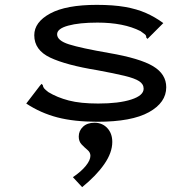

<svg xmlns="http://www.w3.org/2000/svg" viewBox="-20 -491 790 790"><path d="M381 10Q285 10 216 -8Q147 -26 88 -65L144 -138L151 -146L156 -141Q157 -133 161.5 -127.5Q166 -122 179 -112Q215 -90 263 -77.5Q311 -65 384 -65Q469 -65 520 -81.5Q571 -98 571 -126Q571 -145 552.5 -157Q534 -169 492.5 -179Q451 -189 381 -202Q252 -223 186.5 -254Q121 -285 121 -346Q121 -400 186.5 -435.5Q252 -471 378 -471Q446 -471 494.5 -462.5Q543 -454 580.5 -437.5Q618 -421 652 -396L594 -338L587 -331L582 -336Q582 -345 576.5 -349.5Q571 -354 558 -363Q489 -398 381 -398Q306 -398 260.5 -385.5Q215 -373 215 -350Q215 -324 264 -308.5Q313 -293 428 -273Q556 -251 610 -218.5Q664 -186 664 -132Q664 -69 593 -29.5Q522 10 381 10ZM318 279 280 238Q314 215 333 191.5Q352 168 352 150Q352 136 340 126Q328 116 316 103.5Q304 91 304 71Q304 47 321.5 30.5Q339 14 369 14Q401 14 421.5 36Q442 58 442 93Q442 137 409 184.5Q376 232 318 279Z"/></svg>

Font: Inconsolata ExtraExpanded Medium
Style: Regular
Weight: 500
Width: 8
Monospace: yes
Designer: Raph Levien, Cyreal, Brenton Simpson
Foundry: Raph Levien, Cyreal, Google
Version: Version 3.001; ttfautohint (v1.8.2.53-6de2)